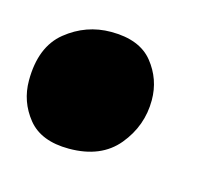

<svg xmlns="http://www.w3.org/2000/svg" viewBox="-49 -253 366 318"><g transform="rotate(15 133.5 -94.5)"><path d="M90 8Q42 8 19.5 -20Q-3 -48 -3 -84Q-3 -142 31 -169.5Q65 -197 108 -197Q157 -197 179.5 -169Q202 -141 202 -105Q202 -61 173.5 -26.5Q145 8 90 8Z"/></g></svg>

Font: Argentum Sans Black
Style: Italic
Weight: 900
Italic angle: -11°
Designer: Julieta Ulanovsky (font), Cristiano Sobral (main changes and remaster)
Foundry: Julieta Ulanovsky (font), Cristiano Sobral (main changes and remaster)
Version: Version 2.007;June 15, 2022;FontCreator 14.0.0.2814 64-bit; 